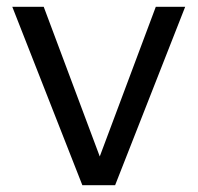

<svg xmlns="http://www.w3.org/2000/svg" viewBox="-20 -542 579 562"><path d="M221 0 16 -522H108L272 -84L436 -522H522L317 0Z"/></svg>

Font: Raleway Medium
Style: Regular
Weight: 500
Designer: Matt McInerney, Pablo Impallari, Rodrigo Fuenzalida
Foundry: Matt McInerney, Pablo Impallari, Rodrigo Fuenzalida
Version: Version 4.026